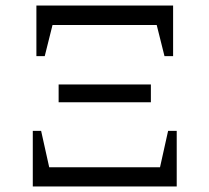

<svg xmlns="http://www.w3.org/2000/svg" viewBox="-20 -671 753 691"><path d="M98 0V-200H128L164 -38L130 -69H583L549 -38L585 -200H616V0ZM191 -303V-367H523V-303ZM111 -469V-651H603V-469H572L536 -613L572 -581H141L177 -613L141 -469Z"/></svg>

Font: Piazzolla 24pt
Style: Regular
Weight: 400
Designer: Juan Pablo del Peral
Foundry: Huerta Tipografica
Version: Version 2.005